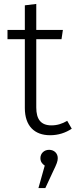

<svg xmlns="http://www.w3.org/2000/svg" viewBox="-20 -675 384 974"><path d="M344 -22 321 -62C295 -47 270 -39 241 -39C188 -39 164 -69 164 -130V-476H292L299 -523H164V-655L106 -648V-523H18V-476H106V-127C106 -36 155 11 234 11C276 11 312 -1 344 -22ZM229 85C204 85 185 103 185 127C185 144 193 156 207 165L175 279H210L250 193C268 156 273 143 273 127C273 103 255 85 229 85Z"/></svg>

Font: FiraGO Light
Style: Regular
Weight: 300
Designer: bBox Type
Foundry: bBox Type GmbH
Version: Version 1.001;PS 001.001;hotconv 1.0.88;makeotf.lib2.5.64775